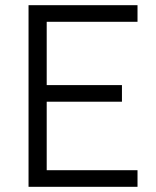

<svg xmlns="http://www.w3.org/2000/svg" viewBox="-20 -720 600 740"><path d="M90 -700H510V-636H160V-392H450V-328H160V-64H510V0H90Z"/></svg>

Font: Retni Sans
Style: Regular
Weight: 400
Designer: Vitaly Kuzmin
Foundry: ParaType Ltd.
Version: Version 1.00;March 2, 2019;FontCreator 11.5.0.2425 64-bit; t